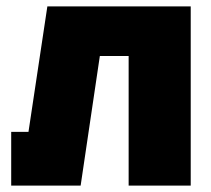

<svg xmlns="http://www.w3.org/2000/svg" viewBox="-20 -580 660 600"><path d="M576 -560V0H382V-405H292L232 0H15V-168H69L128 -560Z"/></svg>

Font: Tektur ExtraBold
Style: Regular
Weight: 800
Designer: Adam Jagosz
Foundry: Adam Jagosz
Version: Version 1.005;gftools[0.9.30]